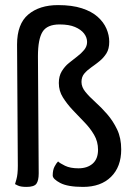

<svg xmlns="http://www.w3.org/2000/svg" viewBox="-20 -725 505 754"><path d="M84 9Q61 9 50 3.5Q39 -2 39 -2Q39 -2 44.5 -21Q50 -40 50 -74L47 -550Q47 -631 91 -668Q135 -705 208 -705Q263 -705 301.5 -692.5Q340 -680 363.5 -659Q387 -638 398 -612.5Q409 -587 409 -561Q409 -533 398 -515.5Q387 -498 371 -485Q355 -472 338.5 -460.5Q322 -449 311 -436Q300 -423 300 -403Q300 -383 315.5 -364Q331 -345 354.5 -324Q378 -303 401 -276.5Q424 -250 440 -216.5Q456 -183 456 -138Q456 -70 416 -30.5Q376 9 306 9Q246 9 216.5 -6.5Q187 -22 187 -36Q187 -57 194 -70.5Q201 -84 208 -91Q215 -84 235.5 -74Q256 -64 288 -64Q323 -64 344 -82.5Q365 -101 365 -137Q365 -169 349.5 -195.5Q334 -222 311 -245.5Q288 -269 265.5 -293Q243 -317 227 -342.5Q211 -368 211 -399Q211 -426 222.5 -445Q234 -464 250.5 -477.5Q267 -491 283 -503Q299 -515 310.5 -529Q322 -543 322 -560Q322 -578 310 -593.5Q298 -609 274.5 -619Q251 -629 214 -629Q165 -629 147 -600Q129 -571 129 -504L132 -44Q132 -16 123 -3.5Q114 9 84 9Z"/></svg>

Font: Yanone Kaffeesatz ExtraLight
Style: Regular
Weight: 400
Version: Version 2.003